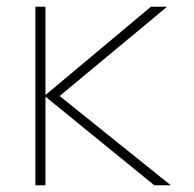

<svg xmlns="http://www.w3.org/2000/svg" viewBox="-20 -550 576 570"><path d="M438 0 115 -263V0H85V-530H115V-268L428 -530H476L157 -265L487 0Z"/></svg>

Font: Geist Thin
Style: Regular
Weight: 400
Designer: Basement.studio, Andrés Briganti, Mateo Zaragoza
Foundry: Basement.studio, Vercel, Andrés Briganti, Guido Ferreyra, Mateo Zaragoza
Version: Version 1.401